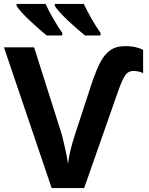

<svg xmlns="http://www.w3.org/2000/svg" viewBox="-20 -954 757 974"><path d="M657 -594Q629 -594 614 -570Q599 -546 583 -502L407 0H242L0 -714H153L294 -270Q305 -226 312 -194Q319 -162 325 -124Q330 -162 338.5 -196Q347 -230 360 -270L443 -524Q464 -587 485 -630.5Q506 -674 536.5 -697Q567 -720 615 -720Q647 -720 670.5 -714Q694 -708 706 -701V-583Q696 -588 683.5 -591Q671 -594 657 -594ZM405 -934Q421 -900 445 -858Q469 -816 490 -787V-774H411Q394 -788 371.5 -807.5Q349 -827 325.5 -849Q302 -871 284 -891Q266 -911 258 -924V-934ZM211 -934Q227 -900 251 -858Q275 -816 296 -787V-774H217Q200 -788 177.5 -807.5Q155 -827 131.5 -849Q108 -871 90 -891Q72 -911 64 -924V-934Z"/></svg>

Font: Noto IKEA Simplified Chinese
Style: Bold
Weight: 700
Designer: Monotype Design Team
Foundry: Monotype Imaging Inc.
Version: Version 1.100